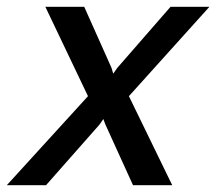

<svg xmlns="http://www.w3.org/2000/svg" viewBox="-76 -543 634 563"><path d="M182 -261 57 -523H171L251 -344L256 -327L268 -344L424 -523H538L302 -261L429 0H314L233 -178L227 -194L216 -178L59 0H-56Z"/></svg>

Font: Raleway Thin SemiBold
Style: Italic
Weight: 600
Italic angle: -12°
Version: Version 4.026